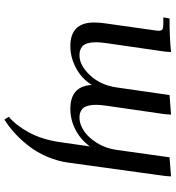

<svg xmlns="http://www.w3.org/2000/svg" viewBox="17 -503 789 863"><g transform="rotate(90 411.5 -71.5)"><path d="M58.1 -411.1 63 -439Q150.4 -439 213.9 -445.8L211.9 -418L173.8 -154.8Q169.9 -124.5 169.9 -110.8Q169.9 -85.9 175 -69.6Q180.2 -53.2 189.7 -46.1Q199.2 -39.1 208 -36.6Q216.8 -34.2 229 -34.2Q273.4 -34.2 317.9 -81.1Q362.3 -127.9 373 -201.2L407.2 -439L495.1 -445.8L493.2 -418L455.1 -154.8Q451.2 -124.5 451.2 -110.8Q451.2 -85.9 456.3 -69.6Q461.4 -53.2 470.7 -46.1Q480 -39.1 488.8 -36.6Q497.6 -34.2 509.8 -34.2Q537.6 -34.2 567.6 -53.7Q597.7 -73.2 622.3 -112.5Q647 -151.9 653.8 -201.2L687 -439L772.9 -445.8L771 -418L710.9 16.1Q704.1 65.4 684.1 111.8Q664.1 158.2 636.2 193.8Q608.4 229.5 578.6 256.6Q548.8 283.7 517.1 303.2L504.9 283.2Q543 252 575.2 192.9Q607.4 133.8 619.1 51.8L638.2 -81.1Q607.4 -39.1 562.7 -16.1Q518.1 6.8 469.2 6.8Q367.2 6.8 361.8 -89.8Q333.5 -43.9 285.6 -18.6Q237.8 6.8 188 6.8Q81.1 6.8 81.1 -100.1Q81.1 -124.5 85 -149.9L115.2 -363.8Q118.2 -380.9 118.2 -391.1Q118.2 -402.8 111.8 -407Q105.5 -411.1 87.9 -411.1Z"/></g></svg>

Font: Dihjauti
Style: Bold Italic
Weight: 700
Italic angle: -9°
Designer: T. Christopher White
Version: Version 3.0.0